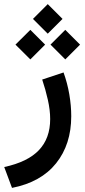

<svg xmlns="http://www.w3.org/2000/svg" viewBox="-35 -642 408 926"><path d="M195.3 -622.1 266.6 -550.8 195.3 -479.5 124 -550.8ZM279.8 -498 351.1 -426.8 279.8 -355.5 208.5 -426.8ZM111.3 -498 182.6 -426.8 111.3 -355.5 39.6 -426.8ZM22.9 264.2 -14.6 163.6Q98.6 139.2 152.8 82Q207 24.9 207 -67.9Q207 -110.8 195.8 -160.6Q184.6 -210.4 168.5 -258.3L271.5 -292.5Q290 -241.2 299.3 -186.8Q308.6 -132.3 308.6 -81.5Q308.6 54.2 235.6 145.5Q162.6 236.8 22.9 264.2Z"/></svg>

Font: Vazirmatn UI NL Medium
Style: Regular
Weight: 500
Designer: Saber Rastikerdar
Foundry: Saber Rastikerdar
Version: Version 33.003